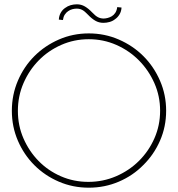

<svg xmlns="http://www.w3.org/2000/svg" viewBox="-20 -863 826 891"><path d="M645 -97Q597 -48 531.5 -20Q466 8 392 8Q318 8 253 -20Q188 -48 139.5 -96.5Q91 -145 63 -210Q35 -275 35 -349Q35 -423 63 -488.5Q91 -554 139.5 -602.5Q188 -651 253 -679.5Q318 -708 392 -708Q466 -708 531.5 -679.5Q597 -651 645.5 -602.5Q694 -554 722.5 -488.5Q751 -423 751 -349Q751 -275 722.5 -210Q694 -145 645 -97ZM159 -116Q203 -71 262.5 -45Q322 -19 390 -19Q458 -19 518.5 -45Q579 -71 624.5 -116Q670 -161 696.5 -221Q723 -281 723 -349Q723 -417 696.5 -477Q670 -537 625 -582.5Q580 -628 520 -654.5Q460 -681 392 -681Q324 -681 264 -654.5Q204 -628 159.5 -582.5Q115 -537 89 -477Q63 -417 63 -348.5Q63 -280 89 -220.5Q115 -161 159 -116ZM514 -774Q503 -765 488.5 -761Q474 -757 460 -757Q439 -757 422 -767Q405 -777 389 -794Q373 -811 361.5 -817Q350 -823 336 -823Q327 -823 316.5 -820.5Q306 -818 296 -811Q287 -805 280.5 -795Q274 -785 272 -770L253 -772Q254 -790 262 -804Q270 -818 282 -826Q294 -835 308 -839Q322 -843 337 -843Q357 -843 374 -833Q391 -823 407 -806Q423 -789 435 -783Q447 -777 461 -777Q469 -777 479 -779.5Q489 -782 498.5 -787.5Q508 -793 515 -803.5Q522 -814 524 -830L544 -828Q543 -810 534.5 -796Q526 -782 514 -774Z"/></svg>

Font: Josefin Slab Light
Style: Regular
Weight: 300
Designer: Santiago Orozco
Foundry: Typemade
Version: Version 2.000